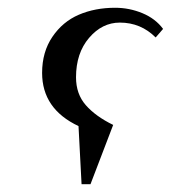

<svg xmlns="http://www.w3.org/2000/svg" viewBox="-20 -472 449 492"><path d="M87.9 -285.2Q87.9 -338.9 114.3 -377.7Q140.6 -416.5 182.1 -434.3Q223.6 -452.1 274.9 -452.1Q311.5 -452.1 345 -438.2Q378.4 -424.3 397.9 -397.9L378.9 -376Q340.8 -414.1 287.1 -414.1Q241.7 -414.1 208.3 -375Q174.8 -335.9 174.8 -273.9Q174.8 -231 200 -202.4Q225.1 -173.8 270 -151.9L211.9 0H189L181.2 -148.9Q87.9 -192.9 87.9 -285.2Z"/></svg>

Font: Dihjauti
Style: Bold Italic
Weight: 700
Italic angle: -9°
Designer: T. Christopher White
Version: Version 3.0.0